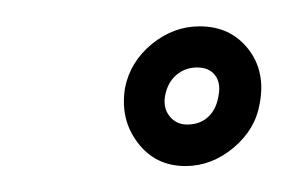

<svg xmlns="http://www.w3.org/2000/svg" viewBox="-20 -717 221 148"><path d="M123 -589Q143.2 -589 160.1 -603.2Q176.9 -617.3 180.2 -637.2Q184.9 -662 171.3 -679.3Q157.6 -696.7 133.9 -696.7Q113.8 -696.7 97.1 -683.1Q80.4 -669.4 76.4 -649.4Q72.4 -625.1 86.1 -607.1Q99.7 -589 123 -589ZM124.1 -621Q116 -621 110.8 -627.3Q105.7 -633.6 107.2 -642.8Q109 -653.2 115.8 -659.1Q122.7 -665 131.9 -665Q141.1 -665 145.7 -659.1Q150.3 -653.2 148.5 -643.6Q147 -633.1 140.6 -627Q134.2 -621 124.1 -621Z"/></svg>

Font: Anybody Thin
Style: Italic
Weight: 100
Italic angle: -10°
Designer: Tyler Finck
Foundry: Etcetera Type Company
Version: Version 1.114;gftools[0.9.25]